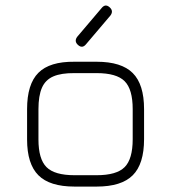

<svg xmlns="http://www.w3.org/2000/svg" viewBox="-20 -689 632 709"><path d="M268 -523Q253 -536.5 265 -553L355 -659Q369 -676.5 385 -662Q400 -648.5 388 -632L298 -526Q284 -508.5 268 -523ZM255 0Q163.5 0 121.8 -41.8Q80 -83.5 80 -174V-286Q80 -378.5 121.8 -420.2Q163.5 -462 255 -461H337Q428.5 -461 470.2 -419.2Q512 -377.5 512 -286V-175Q512 -83.5 470.2 -41.8Q428.5 0 337 0ZM122 -174Q122 -101.5 151.8 -71.8Q181.5 -42 255 -42H337Q410.5 -42 440.2 -71.8Q470 -101.5 470 -175V-286Q470 -359.5 440.2 -389.2Q410.5 -419 337 -419H255Q206 -419.5 176.8 -406.8Q147.5 -394 134.8 -364.8Q122 -335.5 122 -286Z"/></svg>

Font: Jura Light Light
Style: Regular
Weight: 300
Version: Version 5.106